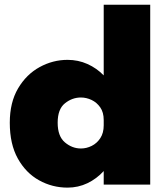

<svg xmlns="http://www.w3.org/2000/svg" viewBox="-20 -802 720 834"><path d="M273.5 13Q207 13 149.8 -18.8Q92.5 -50.5 57.5 -113.2Q22.5 -176 22.5 -269Q22.5 -357 58.5 -418Q94.5 -479 152 -510.5Q209.5 -542 273.5 -542Q319.5 -542 359.8 -524Q400 -506 430.5 -474.5V-781.5H632.5V0H430.5V-59Q400 -25.5 359.8 -6.2Q319.5 13 273.5 13ZM331.5 -157Q355.5 -157 378.2 -168.2Q401 -179.5 415.8 -202Q430.5 -224.5 430.5 -257.5V-280.5Q430.5 -314 415.5 -335.5Q400.5 -357 377.8 -367.8Q355 -378.5 331.5 -378.5Q293.5 -378.5 262 -353.2Q230.5 -328 230.5 -269Q230.5 -210 262 -183.5Q293.5 -157 331.5 -157Z"/></svg>

Font: Epilogue Black
Style: Regular
Weight: 900
Designer: Tyler Finck
Foundry: Etcetera Type Co
Version: Version 2.111; ttfautohint (v1.8.3)